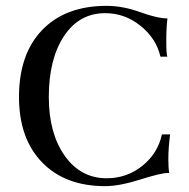

<svg xmlns="http://www.w3.org/2000/svg" viewBox="-20 -627 647 657"><path d="M45 -295Q45 -442 124.5 -524.5Q204 -607 345 -607Q400 -607 459.5 -585.5Q519 -564 553 -564Q549 -533 549 -489Q549 -437 553 -433H529Q515 -495 461 -538.5Q407 -582 340 -582Q251 -582 199 -503.5Q147 -425 147 -295Q147 -171 201.5 -94Q256 -17 345 -17Q414 -17 467 -59.5Q520 -102 534 -167H562Q556 -120 556 -82Q556 -53 559 -35H553Q531 -35 459.5 -12.5Q388 10 340 10Q203 10 124 -71.5Q45 -153 45 -295Z"/></svg>

Font: Unna
Style: Regular
Weight: 400
Designer: Jorge de Buen U.
Foundry: Omnibus-Type
Version: Version 2.006;PS 002.006;hotconv 1.0.70;makeotf.lib2.5.58329